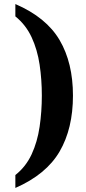

<svg xmlns="http://www.w3.org/2000/svg" viewBox="-20 -791 426 950"><path d="M56 139V75Q108 34 136.5 -27.5Q165 -89 176 -164Q187 -239 187 -318Q187 -397 176 -471Q165 -545 136.5 -606.5Q108 -668 56 -710V-771Q209 -705 275 -592.5Q341 -480 341 -318Q341 -155 275 -41.5Q209 72 56 139Z"/></svg>

Font: Noto Serif Bengali Condensed ExtraBold
Style: Regular
Weight: 800
Width: 3
Designer: Juan Bruce, Universal Thirst, Indian Type Foundry and the Monotype Design Team.
Foundry: Monotype Imaging Inc.
Version: Version 2.003; ttfautohint (v1.8.4.7-5d5b)